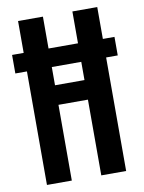

<svg xmlns="http://www.w3.org/2000/svg" viewBox="-91 -898 724 962"><g transform="rotate(-10 270.5 -417.0)"><path d="M9.8 -671.9H68.8V-834H195.3V-671.9H345.2V-834H471.7V-671.9H530.8V-577.6H471.7V0H345.2V-385.3H195.3V0H68.8V-577.6H9.8ZM195.3 -484.9H345.2V-577.6H195.3Z"/></g></svg>

Font: Fjalla One
Style: Regular
Weight: 400
Designer: Irina Smirnova, Eben Sorkin
Foundry: Sorkin Type
Version: Version 1.002; ttfautohint (v1.8.4.7-5d5b);gftools[0.9.25]